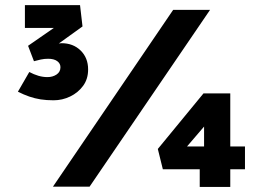

<svg xmlns="http://www.w3.org/2000/svg" viewBox="-20 -739 1032 760"><path d="M192.2 -342Q164 -342 140.8 -345.6Q117.5 -349.3 95.8 -356.8Q74.1 -364.3 50.9 -376L95.9 -454Q114.2 -444.3 132.1 -439Q150.1 -433.8 167.8 -433.8Q188.6 -433.8 204 -444.1Q219.3 -454.4 219.3 -472.9Q219.3 -487.7 206.4 -497.1Q193.5 -506.4 170.4 -506.4Q155.8 -506.4 141.9 -503.5Q128.1 -500.6 114.4 -496.7L91.1 -557.7L233.8 -656.6L241.9 -628.3H78.6V-718.6H296.8L306.6 -634.3L187 -548.3L181.4 -554.7Q190.6 -560.1 202.6 -564.1Q214.6 -568 223.5 -568Q269.6 -568 299.2 -539Q328.8 -510 328.8 -464.1Q328.8 -426 308.8 -399Q288.9 -372 257.7 -357Q226.6 -342 192.2 -342ZM189.5 0 665.5 -700H811.5L334.5 0ZM875.5 -159.3H949.7V-68.9H875.5ZM691.2 -125.3 675.2 -159.3H832.3L787.8 -124.4V-282.9L816.8 -271.9ZM891.5 0.9H770.6V-101.9L815 -68.9H624.6L604.7 -149.4L785.4 -369.2H891.5Z"/></svg>

Font: Lexend Exa
Style: Regular
Weight: 400
Designer: Bonnie Shaver-Troup, Thomas Jockin
Foundry: Lexend
Version: Version 1.007